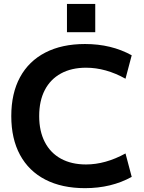

<svg xmlns="http://www.w3.org/2000/svg" viewBox="-20 -969 751 999"><path d="M422.3 10Q302 10 215.8 -34.5Q129.7 -79 84.2 -163Q38.7 -247 38.7 -365Q38.7 -483.3 84.2 -567.2Q129.7 -651 215.8 -695.5Q302 -740 422.3 -740Q559.3 -740 665.3 -681.3L633 -559.4Q530.3 -616.7 427.7 -616.7Q352 -616.7 297.1 -586.7Q242.3 -556.7 213.1 -500.5Q183.9 -444.3 183.9 -365Q183.9 -286.7 213.1 -230Q242.3 -173.3 297.1 -143.3Q352 -113.3 427.7 -113.3Q528.3 -113.3 633 -170.6L665.3 -48.7Q559.3 10 422.3 10ZM328.4 -801.4V-948.6H475.6V-801.4Z"/></svg>

Font: M PLUS 1 Thin
Style: Regular
Weight: 100
Designer: Coji Morishita
Foundry: UNDERFOREST DESIGN
Version: Version 1.001